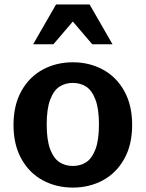

<svg xmlns="http://www.w3.org/2000/svg" viewBox="-20 -838 660 870"><path d="M41.2 -272.1Q41.2 -361.4 76.9 -425.5Q112.6 -489.7 173.8 -522.7Q235.1 -555.8 310 -555.8Q384.9 -555.8 446.2 -522.7Q507.4 -489.7 543.1 -425.5Q578.8 -361.4 578.8 -272.1Q578.8 -182.3 543.1 -118.2Q507.4 -54.1 446.2 -21Q384.9 12 310 12Q235.1 12 173.8 -21Q112.6 -54.1 76.9 -118.2Q41.2 -182.3 41.2 -272.1ZM428.4 -274.2Q428.4 -344.6 412.6 -386.4Q396.8 -428.2 370.6 -445.3Q344.4 -462.3 310 -462.3Q275.6 -462.3 249.4 -445.3Q223.2 -428.2 207.4 -386.4Q191.6 -344.6 191.6 -274.2Q191.6 -203.3 207.4 -161.7Q223.2 -120.1 249.4 -103Q275.6 -86 310 -86Q344.4 -86 370.6 -103Q396.8 -120.1 412.6 -161.7Q428.4 -203.3 428.4 -274.2ZM233.9 -817.7H386.1L489.8 -637.4H398L293.5 -759.8H326.5L222 -637.4H130.2Z"/></svg>

Font: Monaspace Xenon Var
Style: Regular
Weight: 400
Designer: Riley Cran and the Lettermatic Team
Version: Version 1.000 (Monaspace Xenon Var)